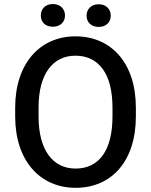

<svg xmlns="http://www.w3.org/2000/svg" viewBox="-20 -896 728 926"><path d="M635.3 -376.5C635.3 -590.3 518.1 -720.7 343.8 -720.7C172.9 -720.7 53.2 -590.3 53.2 -376.5V-334.5C53.2 -120.1 173.8 9.8 344.7 9.8C519.5 9.8 635.3 -120.1 635.3 -334.5ZM522.5 -334.5C522.5 -171.4 458 -83 344.7 -83C234.9 -83 166 -171.9 166 -334.5V-377.4C166 -539.1 234.4 -627.4 343.8 -627.4C456.5 -627.4 522.5 -539.6 522.5 -377.4ZM176.8 -821.3C176.8 -790 198.2 -767.1 234.9 -767.1C271 -767.1 293.5 -790 293.5 -821.3C293.5 -852.5 271 -876.5 234.9 -876.5C198.2 -876.5 176.8 -852.5 176.8 -821.3ZM397.5 -820.3C397.5 -789.6 419.4 -766.1 456.1 -766.1C492.2 -766.1 514.2 -789.6 514.2 -820.3C514.2 -851.6 492.2 -875.5 456.1 -875.5C419.4 -875.5 397.5 -851.6 397.5 -820.3Z"/></svg>

Font: Bert Sans Medium
Style: Regular
Weight: 500
Designer: Christian Robertson (Google), Cristiano Sobral
Foundry: Google, Cristiano Sobral
Version: Version 3.101